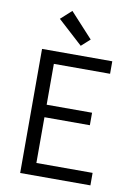

<svg xmlns="http://www.w3.org/2000/svg" viewBox="-104 -1052 808 1120"><g transform="rotate(10 300.0 -492.0)"><path d="M96 0V-735H512V-661H179V-419H448V-345H179V-74H512V0ZM315 -792 168 -926 232 -984 366 -838Z"/></g></svg>

Font: Iosevka Meiseki Sans
Style: Regular
Weight: 400
Monospace: yes
Designer: Belleve Invis
Foundry: Belleve Invis
Version: Version 11.2.6; ttfautohint (v1.8.4)